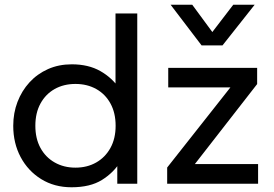

<svg xmlns="http://www.w3.org/2000/svg" viewBox="-20 -777 1159 812"><path d="M282.5 15Q210 15 154.2 -19.5Q98.5 -54 67.2 -112.8Q36 -171.5 36 -245Q36 -299 54 -346Q72 -393 104.8 -428.8Q137.5 -464.5 183 -484.8Q228.5 -505 283.5 -505Q354 -505 404.2 -476.5Q454.5 -448 487 -400L468.5 -379.5V-720H560.5V0H476V-115L489.5 -94Q461 -47 411.2 -16Q361.5 15 282.5 15ZM299 -68Q348.5 -68 386.8 -89.8Q425 -111.5 447 -151.2Q469 -191 469 -245Q469 -299.5 447.2 -339.2Q425.5 -379 387 -400.5Q348.5 -422 299 -422Q249.5 -422 211.2 -400.5Q173 -379 151.2 -339.2Q129.5 -299.5 129.5 -245Q129.5 -191 151.2 -151.2Q173 -111.5 211.5 -89.8Q250 -68 299 -68ZM687 0V-68.5L954.5 -407.5H691.5V-490H1067.5V-421.5L804 -83H1071.5V0ZM832.5 -585 701.5 -757H793L878 -641.5L966.5 -757H1057L921 -585Z"/></svg>

Font: Geologica Cursive Light
Style: Regular
Weight: 300
Designer: Sindre Bremnes, Frode Helland
Foundry: Monokrom Skriftforlag AS
Version: Version 1.010;gftools[0.9.28]